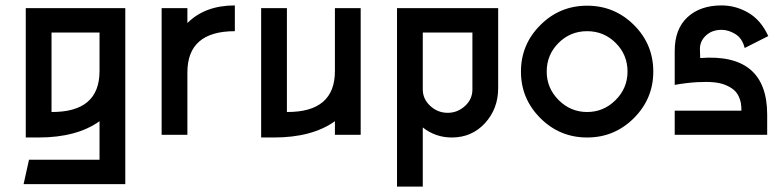

<svg xmlns="http://www.w3.org/2000/svg" viewBox="-20 -497 2892 708"><path d="M75 -467H442V182H67L87 92H347V-50Q263 10 122 10H75ZM347 -235V-377H170V-84Q347 -83 347 -235Z M671 -467V-412Q736 -477 846 -477V-382Q671 -382 671 -230V0H576V-467Z M1215 -235V-467H1310V0H1215V-50Q1131 10 990 10H943V-467H1038V-84Q1215 -83 1215 -235Z M1444 -467H1817V-172Q1817 -96 1768.5 -43Q1720 10 1646 10Q1586 10 1539 -27V191H1444ZM1722 -167V-377H1539V-167Q1539 -132 1566.5 -106.5Q1594 -81 1631 -81Q1667 -81 1694.5 -106Q1722 -131 1722 -167Z M2389 -233Q2389 -133 2317.5 -61.5Q2246 10 2145 10Q2044 10 1972.5 -61.5Q1901 -133 1901 -233Q1901 -333 1972.5 -404.5Q2044 -476 2145 -476Q2246 -476 2317.5 -405Q2389 -334 2389 -233ZM2294 -233Q2294 -295 2250.5 -338.5Q2207 -382 2145 -382Q2083 -382 2039.5 -338.5Q1996 -295 1996 -233Q1996 -172 2040 -128Q2084 -84 2145 -84Q2206 -84 2250 -128Q2294 -172 2294 -233Z M2809 -74V0H2468V-89H2714V-90Q2714 -105 2712 -117Q2710 -129 2703.5 -142.5Q2697 -156 2686 -165.5Q2675 -175 2656.5 -183Q2638 -191 2612.5 -193.5Q2587 -196 2550.5 -194Q2514 -192 2468 -184V-309Q2468 -390 2515 -433.5Q2562 -477 2641 -477Q2693 -477 2739.5 -450Q2786 -423 2813 -364L2726 -320Q2717 -356 2691.5 -371.5Q2666 -387 2641 -387Q2605 -387 2582.5 -365.5Q2560 -344 2561 -314L2562 -283Q2809 -302 2809 -74Z"/></svg>

Font: Gulax
Style: Regular
Weight: 400
Designer: Morgan Gilbert
Foundry: VTF
Version: Version 1.001;hotconv 1.0.109;makeotfexe 2.5.65596